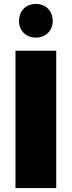

<svg xmlns="http://www.w3.org/2000/svg" viewBox="-20 -960 366 980"><path d="M163 -940C112 -940 77 -904 77 -853C77 -804 112 -768 163 -768C214 -768 249 -804 249 -853C249 -904 214 -940 163 -940ZM59 -701V0H267V-701Z"/></svg>

Font: Montserrat ExtraBold
Style: Regular
Weight: 800
Designer: Julieta Ulanovsky
Foundry: Julieta Ulanovsky
Version: Version 4.000